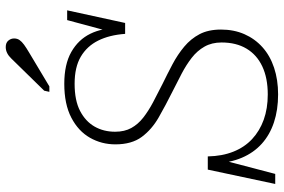

<svg xmlns="http://www.w3.org/2000/svg" viewBox="-180 -792 989 669"><g transform="rotate(-90 314.5 -457.5)"><path d="M320 17Q266 17 222.5 2.5Q179 -12 148 -40Q117 -68 99.5 -109Q82 -150 80 -201Q86 -197 88.5 -194Q91 -191 92 -187Q93 -183 91 -176L43 7H8L58 -228H104Q105 -178 120.5 -139Q136 -100 164.5 -73.5Q193 -47 232 -33Q271 -19 320 -19Q377 -19 417.5 -38Q458 -57 479.5 -93Q501 -129 501 -180Q501 -214 486.5 -239.5Q472 -265 447.5 -284Q423 -303 392.5 -319Q362 -335 330 -351Q282 -375 240 -399Q198 -423 172 -458Q146 -493 146 -550Q146 -598 169 -638.5Q192 -679 239 -703.5Q286 -728 357 -728Q425 -728 468 -703.5Q511 -679 531.5 -637Q552 -595 550 -542Q546 -547 543.5 -552Q541 -557 540 -562Q539 -567 540 -573L579 -718H613L569 -516H531Q527 -571 507.5 -610Q488 -649 451.5 -670.5Q415 -692 357 -692Q299 -692 262.5 -673Q226 -654 208 -622.5Q190 -591 190 -551Q190 -518 203 -494.5Q216 -471 239 -453Q262 -435 292 -419Q322 -403 356 -386Q391 -369 425 -351Q459 -333 486.5 -310Q514 -287 530 -256.5Q546 -226 546 -182Q546 -137 530 -100.5Q514 -64 484.5 -37.5Q455 -11 413 3Q371 17 320 17ZM423 -890Q436 -903 445 -912.5Q454 -922 464 -927Q474 -932 485 -932Q500 -932 507.5 -923Q515 -914 515 -903Q515 -892 509.5 -884Q504 -876 493 -868Q482 -860 465 -850L348 -780H329L333 -798Z"/></g></svg>

Font: Roboto Serif 20pt Thin
Style: Italic
Weight: 250
Italic angle: -10°
Version: Version 1.007